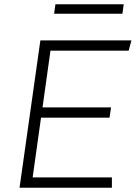

<svg xmlns="http://www.w3.org/2000/svg" viewBox="-20 -874 632 894"><path d="M592 -686 579 -638H215L178 -374H497L490 -326H171L132 -48H501V0H71L168 -686ZM556 -854 550 -810H232L238 -854Z"/></svg>

Font: Chivo Thin Italic
Style: Regular
Weight: 100
Italic angle: -8.05°
Designer: Hector Gatti
Foundry: Omnibus-Type
Version: Version 1.007